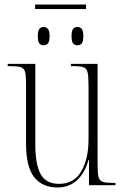

<svg xmlns="http://www.w3.org/2000/svg" viewBox="-20 -818 550 848"><path d="M135 -778V-798H360V-778ZM172 -618Q161 -618 154 -626Q147 -634 147 -658Q147 -682 154 -690.5Q161 -699 172 -699Q184 -699 191.5 -690.5Q199 -682 199 -658Q199 -634 191.5 -626Q184 -618 172 -618ZM322 -618Q310 -618 303 -626Q296 -634 296 -658Q296 -682 303 -690.5Q310 -699 322 -699Q334 -699 341 -690.5Q348 -682 348 -658Q348 -634 341 -626Q334 -618 322 -618ZM234 10Q167 10 131 -35.5Q95 -81 95 -184V-452Q95 -486 90.5 -501.5Q86 -517 71 -521.5Q56 -526 23 -526H14V-536H136V-179Q136 -92 159.5 -49Q183 -6 241 -6Q307 -6 339 -61.5Q371 -117 371 -202V-441Q371 -480 367 -498Q363 -516 348.5 -521Q334 -526 300 -526H293V-536H411V-89Q411 -52 415.5 -35.5Q420 -19 435 -14.5Q450 -10 481 -10H490V0H373V-112H371Q355 -54 320 -22Q285 10 234 10Z"/></svg>

Font: Noto Serif Display Condensed ExtraLight
Style: Regular
Weight: 200
Width: 3
Designer: Monotype Design Team
Foundry: Monotype Imaging Inc.
Version: Version 2.009